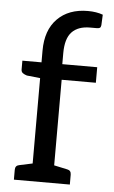

<svg xmlns="http://www.w3.org/2000/svg" viewBox="-53 -763 476 800"><g transform="rotate(5 185.5 -363.5)"><path d="M36 0V-41Q36 -59 52 -62L108 -74V-431L52 -437Q42 -440 35 -445Q28 -450 28 -460V-497H108V-546Q108 -632 155 -679.5Q202 -727 282 -727Q318 -727 345 -717L343 -673Q342 -664 337.5 -661.5Q333 -659 326 -659H297Q247 -659 221 -631.5Q195 -604 195 -543V-497H341V-432H198V-74L254 -62Q270 -59 270 -41V0Z"/></g></svg>

Font: Aleo
Style: Regular
Weight: 400
Designer: Alessio Laiso
Foundry: Alessio Laiso
Version: Version 2.001; ttfautohint (v1.8.4.7-5d5b);gftools[0.9.29]